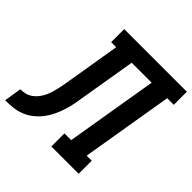

<svg xmlns="http://www.w3.org/2000/svg" viewBox="-246 -892 1049 1049"><g transform="rotate(45 278.5 -367.5)"><path d="M-56 0 -40 -101Q-21 -101 -2.5 -105.5Q16 -110 32 -121.5Q48 -133 60 -148.5Q72 -164 80.5 -181.5Q89 -199 94 -217Q99 -235 103.5 -253.5Q108 -272 111 -290Q114 -308 117 -326V-328Q117 -329 117 -329.5Q117 -330 118 -331L168 -634H129V-735H613V-634H562L473 -101H512V0H301V-101H353L442 -634H288L235 -318Q231 -289 225.5 -260Q220 -231 211 -202Q202 -173 189 -145Q176 -117 157.5 -92.5Q139 -68 114 -48Q89 -28 60.5 -17Q32 -6 2.5 -3Q-27 0 -56 0Z"/></g></svg>

Font: Iosevka Curly Slab Extended
Style: Bold Italic
Weight: 700
Width: 7
Italic angle: -9°
Monospace: yes
Designer: Belleve Invis
Foundry: Belleve Invis
Version: Version 11.0.0; ttfautohint (v1.8.3)